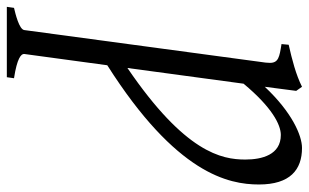

<svg xmlns="http://www.w3.org/2000/svg" viewBox="-218 -479 904 562"><g transform="rotate(90 234.0 -198.0)"><path d="M152 -119 198 -459C267 -542 318 -568 348 -568C406 -568 420 -513 420 -464C420 -395 400 -288 152 -119ZM386 -630C350 -630 282 -601 207 -521L219 -613L207 -630C171 -612 128 -601 84 -591L82 -570C120 -564 137 -561 137 -536C137 -529 136 -519 134 -507L41 183C39 198 -7 209 -24 213L-27 234H179L182 213C123 204 111 192 111 184V183L144 -60C462 -262 493 -415 493 -504C493 -595 450 -630 386 -630Z"/></g></svg>

Font: Temporarium
Style: Italic
Weight: 400
Italic angle: -7°
Version: Version 1.1